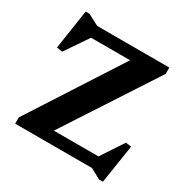

<svg xmlns="http://www.w3.org/2000/svg" viewBox="-169 -855 1003 1033"><g transform="rotate(30 332.0 -339.0)"><path d="M611 -676V-637L222 -40L150.5 -71.5H519.5L611 -209.5L645.5 -204.5L608.5 34.5H584.5L520.5 0H43.5V-39L429 -636.5L515.5 -604.5H166L68.5 -461.5L33.5 -467.5L70.5 -712H94L163 -676Z"/></g></svg>

Font: Newsreader 16pt 16pt
Style: Bold
Weight: 700
Version: Version 1.003